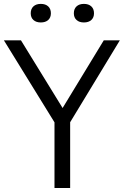

<svg xmlns="http://www.w3.org/2000/svg" viewBox="-36 -942 621 962"><path d="M237 0V-363L254 -301.5L-16.5 -740H69L290.5 -380H265L484 -740H564.5L298.5 -301.5L315.5 -362V0ZM384.5 -829.5Q361 -829.5 347.5 -841.8Q334 -854 334 -875.5Q334 -897.5 347.5 -910Q361 -922.5 384.5 -922.5Q408 -922.5 421.5 -910Q435 -897.5 435 -875.5Q435 -854 421.5 -841.8Q408 -829.5 384.5 -829.5ZM168.5 -829.5Q145 -829.5 131.5 -841.8Q118 -854 118 -875.5Q118 -897.5 131.5 -910Q145 -922.5 168.5 -922.5Q192 -922.5 205.5 -910Q219 -897.5 219 -875.5Q219 -854 205.5 -841.8Q192 -829.5 168.5 -829.5Z"/></svg>

Font: Encode Sans SemiCondensed
Style: Regular
Weight: 400
Width: 4
Designer: Multiple Designers
Foundry: Impallari Type
Version: Version 3.002